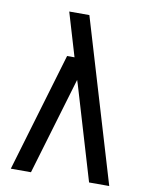

<svg xmlns="http://www.w3.org/2000/svg" viewBox="-82 -775 636 834"><g transform="rotate(10 236.5 -358.0)"><path d="M212.4 -524.4 155.3 -716.3H244.1L458 0H369.1L246.6 -411.6L240.7 -429.7L112.8 0H23.9L179.7 -524.4Z"/></g></svg>

Font: Proletarsk
Style: Regular
Weight: 400
Designer: Peter Wiegel, original typeface by Carl Albert Fahrenwaldt 1901
Foundry: Peter Wiegel
Version: Version 1.000 2010 initial release